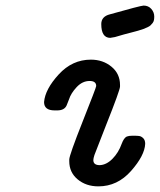

<svg xmlns="http://www.w3.org/2000/svg" viewBox="-20 -661 570 685"><path d="M137.2 -296.9Q141.1 -342.8 189.5 -395.5Q237.8 -448.2 304.2 -448.2Q347.2 -448.2 377.7 -423.1Q408.2 -397.9 408.2 -357.9V-352.1Q408.2 -339.8 358.9 -215.8Q334 -151.9 316.9 -107.9Q313 -95.7 313 -89.8Q313 -71.8 335.9 -71.8Q359.9 -72.8 381.3 -94.5Q402.8 -116.2 414.1 -147.9Q421.9 -168.9 432.1 -173.8Q439.9 -176.8 452.1 -176.8H457Q469.2 -176.8 476.6 -175.8Q483.9 -174.8 491 -168Q498 -161.1 498 -147.9Q496.1 -106 447.5 -51Q398.9 3.9 331.1 3.9Q287.1 3.9 257.1 -21Q227.1 -45.9 227.1 -85.9V-91.8Q227.1 -106.9 275.1 -228Q323.2 -349.1 323.2 -354Q323.2 -372.1 299.8 -372.1Q273.9 -372.1 253.4 -350.1Q232.9 -328.1 226.1 -306.2L217.8 -285.2Q210 -267.1 184.1 -267.1H174.8Q137.2 -267.1 137.2 -296.9ZM341.3 -575.2Q341.3 -602.1 372.1 -609.9Q481 -640.6 492.2 -641.1Q509.3 -641.1 519.8 -629.2Q530.3 -617.2 530.3 -602.1Q530.3 -595.2 529.3 -589.6Q528.3 -584 524.7 -579.1Q521 -574.2 517.1 -570.6Q513.2 -566.9 505.6 -563.5Q498 -560.1 491.7 -557.6Q485.4 -555.2 472.7 -551.5Q460 -547.9 450 -545.4Q439.9 -543 422.1 -538.1Q404.3 -533.2 390.1 -528.8Q375 -525.9 373 -525.9Q341.3 -526.4 341.3 -575.2Z"/></svg>

Font: CMU Typewriter Text
Style: BoldItalic
Weight: 700
Italic angle: -14.04°
Version: Version 0.7.0